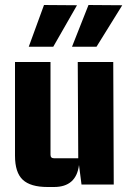

<svg xmlns="http://www.w3.org/2000/svg" viewBox="-20 -738 525 768"><path d="M95 -551 156 -718 288 -717 193 -551ZM268 -551 334 -718 469 -717 366 -551ZM196 10H170Q102 10 71 -19Q40 -48 40 -115V-490H182V-119Q182 -105 196 -105H293L291 -490H433L435 0H306L296 -78Q285 10 196 10Z"/></svg>

Font: Gemunu Libre ExtraBold
Style: Regular
Weight: 800
Designer: Puspanada Ekanayake, Sola Matas, Pathum Egodawatta, Kosala Senevirathne
Foundry: mooniak
Version: Version 1.100